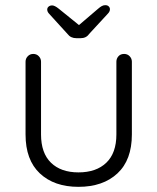

<svg xmlns="http://www.w3.org/2000/svg" viewBox="-20 -717 609 744"><path d="M461 -508Q474 -508 482.5 -499Q491 -490 491 -478V-196Q491 -97 435 -45Q379 7 284 7Q190 7 134.5 -45Q79 -97 79 -196V-478Q79 -490 87.5 -499Q96 -508 109 -508Q122 -508 130.5 -499Q139 -490 139 -478V-196Q139 -124 177.5 -86.5Q216 -49 284 -49Q353 -49 392 -86.5Q431 -124 431 -196V-478Q431 -490 439 -499Q447 -508 461 -508ZM276 -569Q254 -569 242 -585L171 -663Q163 -671 163 -680Q163 -687 168.5 -691.5Q174 -696 182 -696Q192 -696 208 -683L292 -615L278 -613L360 -683Q368 -690 374.5 -693.5Q381 -697 388 -697Q396 -697 401 -692.5Q406 -688 406 -681Q406 -677 404 -672.5Q402 -668 397 -663L325 -585Q314 -569 292 -569Z"/></svg>

Font: zvoove
Style: Regular
Weight: 400
Designer: Vernon Adams (Nunito) & Andrew Paglinawan (Quicksand)
Foundry: zvoove
Version: Version 3.006